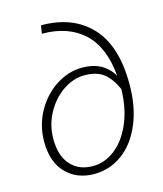

<svg xmlns="http://www.w3.org/2000/svg" viewBox="-119 -882 836 984"><g transform="rotate(-15 299.5 -390.5)"><path d="M53 -213Q53 -299 93.5 -372Q134 -445 200 -487.5Q266 -530 339 -530Q451 -530 502 -443Q489 -598 406.5 -674.5Q324 -751 185 -751L192 -794Q360 -794 456 -692Q552 -590 552 -386Q552 -265 513.5 -174.5Q475 -84 408.5 -35.5Q342 13 259 13Q168 13 110.5 -46Q53 -105 53 -213ZM263 -28Q326 -28 380.5 -70Q435 -112 469 -190.5Q503 -269 505 -372Q478 -432 441 -460.5Q404 -489 340 -489Q280 -489 225 -451Q170 -413 136 -350Q102 -287 102 -215Q102 -125 145.5 -76.5Q189 -28 263 -28Z"/></g></svg>

Font: Nebula Sans Light
Style: Regular
Weight: 300
Italic angle: -9°
Designer: Paul D. Hunt for Adobe (as Source Sans)
Foundry: Nebula Entertainment & Broadcasting LLC
Version: Version 1.010